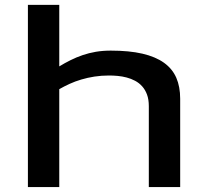

<svg xmlns="http://www.w3.org/2000/svg" viewBox="-20 -763 822 783"><path d="M431.6 -556.6Q506.8 -556.6 560.5 -544.2Q614.3 -531.7 648.7 -507.1Q683.1 -482.4 699 -445.8Q714.8 -409.2 714.8 -360.4V0H586.9V-330.1Q586.9 -357.4 579.6 -377.2Q572.3 -397 559.8 -410.9Q547.4 -424.8 530.8 -433.6Q514.2 -442.4 496.3 -447Q478.5 -451.7 460 -453.4Q441.4 -455.1 424.8 -455.1Q393.6 -455.1 365.2 -450.7Q336.9 -446.3 311.5 -438.7Q286.1 -431.2 263.7 -420.9Q241.2 -410.6 221.7 -399.4V0H93.8V-743.2H221.7V-492.2Q244.1 -505.9 267.6 -517.6Q291 -529.3 316.7 -538.1Q342.3 -546.9 370.8 -551.8Q399.4 -556.6 431.6 -556.6Z"/></svg>

Font: Revalia
Style: Regular
Weight: 400
Designer: Johan Kallas, Mihkel Virkus
Foundry: Johan Kallas, Mihkel Virkus
Version: Version 1.001